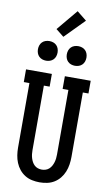

<svg xmlns="http://www.w3.org/2000/svg" viewBox="-123 -1245 746 1310"><g transform="rotate(10 250.0 -589.5)"><path d="M250 8Q224 8 197.5 2.5Q171 -3 148.5 -17Q126 -31 109.5 -51.5Q93 -72 83 -96.5Q73 -121 69 -147.5Q65 -174 65 -200V-647H26V-735H205V-647H165V-200Q165 -186 166.5 -172.5Q168 -159 172 -145.5Q176 -132 182.5 -120Q189 -108 199 -98.5Q209 -89 222.5 -84.5Q236 -80 250 -80Q264 -80 277.5 -84.5Q291 -89 301 -98.5Q311 -108 317.5 -120Q324 -132 328 -145.5Q332 -159 333.5 -172.5Q335 -186 335 -200V-647H295V-735H474V-647H435V-200Q435 -174 431 -147.5Q427 -121 417 -96.5Q407 -72 390.5 -51.5Q374 -31 351.5 -17Q329 -3 302.5 2.5Q276 8 250 8ZM350 -817Q336 -817 323 -821.5Q310 -826 300.5 -835.5Q291 -845 286.5 -858Q282 -871 282 -885Q282 -899 286.5 -912Q291 -925 300.5 -934.5Q310 -944 323 -948.5Q336 -953 350 -953Q364 -953 377 -948.5Q390 -944 399.5 -934.5Q409 -925 413.5 -912Q418 -899 418 -885Q418 -871 413.5 -858Q409 -845 399.5 -835.5Q390 -826 377 -821.5Q364 -817 350 -817ZM150 -817Q136 -817 123 -821.5Q110 -826 100.5 -835.5Q91 -845 86.5 -858Q82 -871 82 -885Q82 -899 86.5 -912Q91 -925 100.5 -934.5Q110 -944 123 -948.5Q136 -953 150 -953Q164 -953 177 -948.5Q190 -944 199.5 -934.5Q209 -925 213.5 -912Q218 -899 218 -885Q218 -871 213.5 -858Q209 -845 199.5 -835.5Q190 -826 177 -821.5Q164 -817 150 -817ZM238 -998 183 -1042 304 -1187 371 -1133Z"/></g></svg>

Font: Iosevka Curly Slab Semibold
Style: Regular
Weight: 600
Monospace: yes
Designer: Belleve Invis
Foundry: Belleve Invis
Version: Version 22.1.2; ttfautohint (v1.8.4)